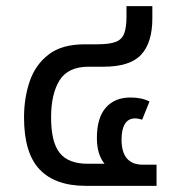

<svg xmlns="http://www.w3.org/2000/svg" viewBox="-20 -604 579 624"><path d="M258.8 0Q159.2 0 108.6 -53.5Q58.1 -106.9 58.1 -222.2Q58.1 -286.1 76.7 -340.1Q95.2 -394 138.2 -427Q181.2 -460 254.9 -460H294.9Q335.9 -460 356.4 -468Q377 -476.1 384 -496.1Q391.1 -516.1 391.1 -549.8V-584H475.1V-543.9Q475.1 -465.8 439 -426.5Q402.8 -387.2 316.9 -387.2H268.1Q201.2 -387.2 173.6 -343Q146 -298.8 146 -222.2Q146 -142.1 174.1 -106.9Q202.1 -71.8 265.1 -71.8H319.8Q294.9 -102.1 294.9 -155.8Q294.9 -221.2 324 -254.2Q353 -287.1 403.8 -287.1Q441.9 -287.1 465.8 -273.9L441.9 -214.8Q437 -216.8 430.4 -218Q423.8 -219.2 418.9 -219.2Q397 -219.2 386 -201.2Q375 -183.1 375 -150.9Q375 -68.8 443.8 -68.8H488.8V0Z"/></svg>

Font: Kurinto Seri
Style: Regular
Weight: 400
Designer: Kurinto was developed by Clint Goss from a range of fonts that are compatible with the SIL Open Font License Version 1.1
Foundry: Clinton F. Goss
Version: Version 2.196; July 25, 2020